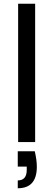

<svg xmlns="http://www.w3.org/2000/svg" viewBox="-20 -760 286 1027"><path d="M168 -740V0H77V-740ZM166 49Q177 96 177 132Q177 247 75 247V205Q123 205 123 149V131H75V49Z"/></svg>

Font: MSTAGE
Style: Regular
Weight: 400
Designer: Ninad Kale (Devanagari), Jonny Pinhorn (Latin)
Foundry: Indian Type Foundry
Version: 4.004